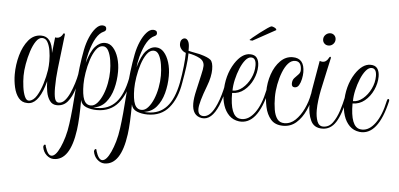

<svg xmlns="http://www.w3.org/2000/svg" viewBox="-52 -608 2059 991"><g transform="rotate(5 977.5 -113.0)"><path d="M95 1Q67 1 50 -20Q33 -41 25.5 -74Q18 -107 18 -141Q18 -191 31.5 -239.5Q45 -288 71.5 -320Q98 -352 137 -352Q193 -352 200 -267L209 -349Q212 -348 218 -348Q237 -348 249 -370Q250 -374 253 -374Q257 -374 258 -368L237 -190Q231 -139 231 -91Q231 -53 236.5 -34Q242 -15 257 -15Q274 -15 288 -30.5Q302 -46 313 -70.5Q324 -95 332.5 -122Q341 -149 345 -172Q347 -183 352 -183Q358 -183 357 -172Q349 -131 337 -91.5Q325 -52 304 -26.5Q283 -1 249 -1Q225 -1 211.5 -19.5Q198 -38 193 -65.5Q188 -93 188 -120Q159 -10 109 0Q105 1 102 1Q99 1 95 1ZM104 -12Q126 -15 142.5 -42Q159 -69 170.5 -106.5Q182 -144 187 -178Q190 -199 190 -224Q190 -252 185.5 -278.5Q181 -305 171 -322.5Q161 -340 143 -340Q126 -340 111.5 -319Q97 -298 86.5 -265.5Q76 -233 70 -198.5Q64 -164 64 -137Q64 -110 68 -80Q72 -50 81 -30Q90 -10 104 -12Z M256 277Q236 277 218.5 261Q201 245 197 219Q199 207 205 207Q210 207 210 216Q224 261 243 261Q265 261 287 213Q298 189 307 158Q316 127 321 89Q330 26 339 -103Q346 -213 363 -299Q370 -334 383 -364Q396 -394 413 -413Q430 -432 447 -432Q468 -432 468 -415Q468 -405 456 -400Q414 -382 388 -287Q384 -271 381.5 -257.5Q379 -244 378 -232Q395 -292 418 -317.5Q441 -343 469 -343Q493 -343 510.5 -323.5Q528 -304 538 -272Q548 -240 548 -201Q548 -155 536.5 -112Q525 -69 500.5 -40Q476 -11 437 -6Q442 -5 447 -5Q452 -5 457 -5Q516 -5 553.5 -45.5Q591 -86 608 -172Q609 -178 615 -178Q620 -178 620 -172Q607 -91 566.5 -42.5Q526 6 456 6Q425 6 400.5 -4Q376 -14 371 -39Q371 9 369 48.5Q367 88 363 117Q341 277 256 277ZM423 -15Q441 -15 456.5 -32.5Q472 -50 483.5 -77.5Q495 -105 501 -137.5Q507 -170 507 -200Q507 -227 502.5 -256Q498 -285 487.5 -305Q477 -325 459 -325Q439 -325 423.5 -303Q408 -281 397.5 -248.5Q387 -216 381.5 -181.5Q376 -147 376 -121Q376 -67 387 -41Q398 -15 423 -15Z M519 277Q499 277 481.5 261Q464 245 460 219Q462 207 468 207Q473 207 473 216Q487 261 506 261Q528 261 550 213Q561 189 570 158Q579 127 584 89Q593 26 602 -103Q609 -213 626 -299Q633 -334 646 -364Q659 -394 676 -413Q693 -432 710 -432Q731 -432 731 -415Q731 -405 719 -400Q677 -382 651 -287Q647 -271 644.5 -257.5Q642 -244 641 -232Q658 -292 681 -317.5Q704 -343 732 -343Q756 -343 773.5 -323.5Q791 -304 801 -272Q811 -240 811 -201Q811 -155 799.5 -112Q788 -69 763.5 -40Q739 -11 700 -6Q705 -5 710 -5Q715 -5 720 -5Q779 -5 816.5 -45.5Q854 -86 871 -172Q872 -178 878 -178Q883 -178 883 -172Q870 -91 829.5 -42.5Q789 6 719 6Q688 6 663.5 -4Q639 -14 634 -39Q634 9 632 48.5Q630 88 626 117Q604 277 519 277ZM686 -15Q704 -15 719.5 -32.5Q735 -50 746.5 -77.5Q758 -105 764 -137.5Q770 -170 770 -200Q770 -227 765.5 -256Q761 -285 750.5 -305Q740 -325 722 -325Q702 -325 686.5 -303Q671 -281 660.5 -248.5Q650 -216 644.5 -181.5Q639 -147 639 -121Q639 -67 650 -41Q661 -15 686 -15Z M999 0Q949 -8 949 -72Q949 -99 958.5 -139.5Q968 -180 977 -221Q981 -238 983 -250Q985 -262 985 -269Q985 -295 960.5 -308Q936 -321 902 -327Q902 -296 896.5 -256Q891 -216 883 -172Q882 -166 876 -166Q871 -166 871 -172Q879 -216 883.5 -258Q888 -300 888 -328Q873 -333 863.5 -345.5Q854 -358 854 -371Q854 -387 861 -394.5Q868 -402 877 -402Q887 -402 894 -390Q901 -378 901 -354V-340Q905 -339 918.5 -336Q932 -333 946.5 -330.5Q961 -328 966 -326Q1003 -316 1017 -304Q1031 -292 1031 -254Q1031 -237 1026.5 -215Q1022 -193 1012 -167Q978 -78 978 -46Q978 -11 1007 -11Q1025 -11 1041.5 -27Q1058 -43 1074 -80Q1084 -103 1091.5 -129.5Q1099 -156 1102 -172Q1103 -179 1109 -179Q1115 -179 1114 -172Q1107 -142 1099.5 -117.5Q1092 -93 1084 -73Q1050 7 999 0Z M1192 0Q1161 -4 1140.5 -24.5Q1120 -45 1110 -76Q1100 -107 1100 -141Q1100 -231 1141 -295Q1177 -350 1219 -350Q1244 -350 1255 -334.5Q1266 -319 1266 -293Q1266 -258 1250 -223Q1234 -188 1206.5 -165.5Q1179 -143 1144 -143Q1144 -23 1194 -14Q1198 -13 1205 -13Q1242 -13 1272.5 -54.5Q1303 -96 1319 -172Q1321 -182 1326 -182Q1332 -182 1331 -172Q1289 11 1192 0ZM1145 -155Q1172 -155 1196.5 -175.5Q1221 -196 1236.5 -228Q1252 -260 1252 -294Q1252 -334 1226 -334Q1211 -334 1196.5 -316.5Q1182 -299 1170.5 -271Q1159 -243 1152 -212.5Q1145 -182 1145 -155ZM1225 -421Q1210 -421 1210 -424Q1210 -425 1224.5 -437Q1239 -449 1259 -464.5Q1279 -480 1296 -491.5Q1313 -503 1317 -503Q1323 -503 1333 -498Q1343 -493 1343 -486Z M1421 3Q1379 3 1357 -22.5Q1335 -48 1327 -86.5Q1319 -125 1319 -163Q1319 -212 1334 -255.5Q1349 -299 1376.5 -326.5Q1404 -354 1440 -354Q1501 -354 1501 -281Q1501 -265 1497 -246Q1493 -227 1485 -213.5Q1477 -200 1463 -200Q1447 -200 1447 -218Q1447 -236 1457 -247Q1467 -258 1477 -268Q1487 -278 1487 -291Q1487 -336 1454 -336Q1434 -336 1418 -318Q1402 -300 1390.5 -270.5Q1379 -241 1372.5 -207Q1366 -173 1366 -141Q1366 -106 1371 -76Q1376 -46 1389 -28.5Q1402 -11 1426 -11Q1458 -11 1483 -35Q1508 -59 1525.5 -96Q1543 -133 1550 -172Q1552 -181 1557 -181Q1564 -181 1562 -172Q1554 -128 1535.5 -87.5Q1517 -47 1488.5 -22Q1460 3 1421 3Z M1623 0Q1580 0 1563.5 -35.5Q1547 -71 1547 -120Q1547 -155 1553 -191Q1565 -263 1580 -347Q1589 -344 1595 -344Q1615 -344 1627 -368Q1629 -373 1633 -373Q1637 -373 1636 -366Q1632 -350 1623 -307.5Q1614 -265 1599 -197Q1594 -172 1590.5 -144.5Q1587 -117 1587 -93Q1587 -59 1596 -35Q1605 -11 1627 -11Q1657 -11 1676 -37Q1695 -63 1707 -100.5Q1719 -138 1726 -172Q1727 -179 1733 -179Q1738 -179 1738 -172Q1719 -81 1692.5 -40.5Q1666 0 1623 0ZM1618 -430Q1605 -430 1596.5 -438.5Q1588 -447 1588 -460Q1588 -474 1598.5 -484Q1609 -494 1623 -494Q1635 -494 1643.5 -485.5Q1652 -477 1652 -464Q1652 -450 1642 -440Q1632 -430 1618 -430Z M1816 0Q1785 -4 1764.5 -24.5Q1744 -45 1734 -76Q1724 -107 1724 -141Q1724 -231 1765 -295Q1801 -350 1843 -350Q1868 -350 1879 -334.5Q1890 -319 1890 -293Q1890 -258 1874 -223Q1858 -188 1830.5 -165.5Q1803 -143 1768 -143Q1768 -23 1818 -14Q1822 -13 1829 -13Q1866 -13 1896.5 -54.5Q1927 -96 1943 -172Q1945 -182 1950 -182Q1956 -182 1955 -172Q1913 11 1816 0ZM1769 -155Q1796 -155 1820.5 -175.5Q1845 -196 1860.5 -228Q1876 -260 1876 -294Q1876 -334 1850 -334Q1835 -334 1820.5 -316.5Q1806 -299 1794.5 -271Q1783 -243 1776 -212.5Q1769 -182 1769 -155Z"/></g></svg>

Font: Updock
Style: Regular
Weight: 400
Designer: Robert E. Leuschke
Foundry: Robert E. Leuschke
Version: Version 1.010; ttfautohint (v1.8.4.7-5d5b)